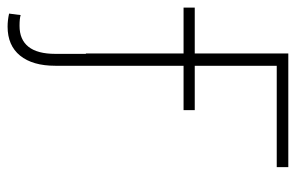

<svg xmlns="http://www.w3.org/2000/svg" viewBox="-196 -414 775 503"><g transform="rotate(90 191.5 -162.5)"><path d="M377.9 -500H112.3V-285.2H228.5V-255.9H112.3V80.1Q112.3 139.6 85.7 172.4Q59.1 205.1 9.8 205.1Q-6.8 205.1 -24.4 201.2L-20.5 170.9Q-11.7 173.8 7.8 173.8Q43.9 173.8 62.5 150.4Q81.1 127 81.1 80.1V0H80.1V-255.9H-40V-285.2H80.1V-530.3H377.9Z"/></g></svg>

Font: Pretendard JP Thin
Style: Regular
Weight: 100
Designer: Base glyphs from Inter by Rasmus Andersson; Hangeul glyphs from Noto Sans CJK(Source Han Sans) by Jang Soo-young and Kan
Foundry: Kil Hyung-jin
Version: Version 1.309